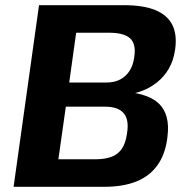

<svg xmlns="http://www.w3.org/2000/svg" viewBox="-20 -720 716 740"><path d="M130.4 -700H458.9Q532.1 -700 578.1 -681.3Q624.2 -662.5 643.5 -625.5Q662.8 -588.5 655.3 -531.6L654.3 -525.7Q642.8 -447.9 583.6 -401.3Q524.5 -354.8 432.8 -351.8L433.4 -367.6Q543.7 -365.2 590.3 -322.6Q636.9 -280 625.3 -192.3L624.4 -184.5Q615.9 -123 585.8 -81.8Q555.7 -40.5 504.9 -20.3Q454 0 381 0H32.4ZM346.6 -106.1Q385.6 -106.1 410.8 -116Q436 -125.9 450.1 -147.4Q464.2 -168.9 469.1 -203L470.6 -213.4Q477 -261.3 455.5 -285.1Q434 -308.8 385.1 -308.8H233.7L205 -106.1ZM391.2 -402Q420.4 -402 442.7 -413.4Q464.9 -424.7 479 -446.5Q493.1 -468.2 497 -497.3L498 -505.3Q504.4 -551.3 481 -572.6Q457.5 -593.9 399.7 -593.9H273.5L246.8 -402Z"/></svg>

Font: Pathway Extreme 8pt Thin
Style: Italic
Weight: 100
Italic angle: -8°
Designer: Eduardo Rodriguez Tunni
Foundry: Eduardo Rodriguez Tunni
Version: Version 1.000